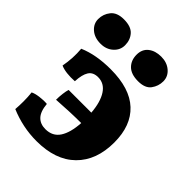

<svg xmlns="http://www.w3.org/2000/svg" viewBox="-198 -767 873 873"><g transform="rotate(45 238.5 -330.5)"><path d="M192 6Q147 6 104 -3Q61 -12 21 -29Q23 -52 23 -80.5Q23 -109 20 -135Q33 -142 58.5 -145.5Q84 -149 106 -147Q110 -102 129.5 -81.5Q149 -61 182 -61Q228 -61 251 -96Q274 -131 278 -196Q243 -196 204.5 -194.5Q166 -193 122 -190Q122 -209 124.5 -229.5Q127 -250 131 -262H277Q272 -326 248.5 -362Q225 -398 185 -398Q153 -398 139 -376Q125 -354 123 -310Q95 -308 71.5 -311Q48 -314 33 -321Q44 -378 39 -435Q106 -464 200 -464Q323 -464 385 -406Q447 -348 447 -240Q447 -125 380.5 -59.5Q314 6 192 6ZM326 -513Q281 -513 258.5 -535.5Q236 -558 236 -594Q236 -629 260 -648Q284 -667 322 -667Q359 -667 383.5 -646Q408 -625 408 -594Q408 -563 389.5 -538Q371 -513 326 -513ZM85 -513Q46 -513 22 -534Q-2 -555 -2 -585Q-2 -617 18 -642Q38 -667 82 -667Q128 -667 148.5 -644Q169 -621 169 -587Q169 -556 145 -534.5Q121 -513 85 -513Z"/></g></svg>

Font: Vollkorn ExtraBold
Style: Regular
Weight: 800
Designer: Friedrich Althausen
Foundry: Friedrich Althausen
Version: Version 5.000; ttfautohint (v1.8.3)